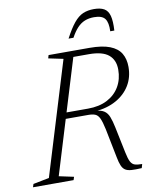

<svg xmlns="http://www.w3.org/2000/svg" viewBox="-118 -945 819 1018"><g transform="rotate(-10 291.0 -436.0)"><path d="M336.5 -360Q397 -360 440.2 -382.5Q483.5 -405 506.8 -445Q530 -485 530 -536.5Q530 -588 496.8 -615.8Q463.5 -643.5 391 -643.5H262L265 -676H400Q468 -676 509 -660Q550 -644 568 -613.8Q586 -583.5 586 -541Q586 -485.5 559.8 -442Q533.5 -398.5 485.2 -371.5Q437 -344.5 370.5 -339V-342Q402 -340 419 -329Q436 -318 445 -295.5Q454 -273 461.5 -236.5L490.5 -96.5Q497.5 -62 506 -46Q514.5 -30 528.8 -25.5Q543 -21 568 -21L562 0Q527.5 2 506.5 0.5Q485.5 -1 473.2 -9Q461 -17 453.8 -34Q446.5 -51 441 -80.5L410 -236Q401.5 -276 392.5 -295.5Q383.5 -315 369.2 -321Q355 -327 331 -327H172.5L178.5 -360ZM121 -34 200.5 -17 195 0H-23.5L-18 -17L68 -34L254 -642.5L174.5 -659L179.5 -676H317ZM451.5 -832Q423.5 -832 401.2 -823Q379 -814 360.8 -794.5Q342.5 -775 325.5 -743.5H299Q326.5 -795.5 350 -824Q373.5 -852.5 399 -863.5Q424.5 -874.5 458 -874.5Q493 -874.5 513.2 -862.8Q533.5 -851 541 -822.5Q548.5 -794 545.5 -743.5H523.5Q525.5 -790.5 510 -811.2Q494.5 -832 451.5 -832Z"/></g></svg>

Font: Newsreader 16pt 16pt Light
Style: Italic
Weight: 300
Italic angle: -17°
Version: Version 1.003